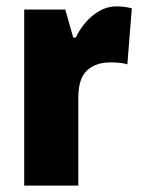

<svg xmlns="http://www.w3.org/2000/svg" viewBox="-20 -583 443 603"><path d="M345 -563Q369 -563 394 -557L380 -381Q370 -384 357.5 -385.5Q345 -387 326 -387Q281 -387 253.5 -362Q226 -337 226 -276V0H56V-553H185L210 -465H218Q229 -489 248 -511.5Q267 -534 292 -548.5Q317 -563 345 -563Z"/></svg>

Font: Noto Sans Thai Cond Blk
Style: Regular
Weight: 900
Width: 3
Designer: Monotype Design Team
Foundry: Monotype Imaging Inc.
Version: Version 2.002; ttfautohint (v1.8.4.7-5d5b)